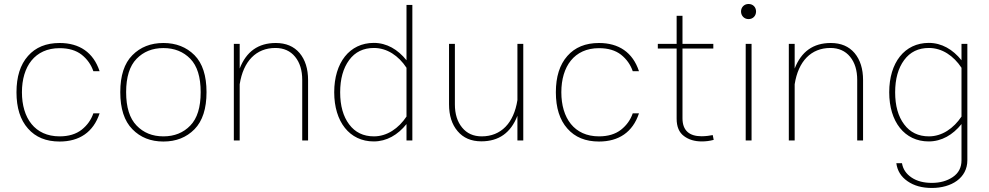

<svg xmlns="http://www.w3.org/2000/svg" viewBox="-20 -703 4949 961"><path d="M278.3 -487.8C210.9 -487.8 158.2 -466.3 120.1 -422.9C81.5 -379.4 62.5 -318.8 62.5 -241.2C62.5 -163.6 81.5 -103 120.1 -59.6C158.2 -16.1 210.9 5.4 278.3 5.4C377.4 5.4 447.3 -41.5 478.5 -135.7H447.3C436 -103 416.5 -75.7 388.7 -53.7C360.4 -31.7 323.7 -20.5 278.3 -20.5C154.3 -20.5 89.8 -112.3 89.8 -241.2C89.8 -370.1 154.3 -461.9 278.3 -461.9C323.7 -461.9 360.4 -451.2 388.7 -429.2C416.5 -407.2 436 -379.4 447.3 -346.7H478.5C447.3 -440.9 377.4 -487.8 278.3 -487.8Z M797.9 -487.8C734.4 -487.8 682.6 -467.3 642.6 -426.8C602.1 -386.2 582 -324.2 582 -241.7C582 -159.2 602.1 -97.2 642.6 -56.2C682.6 -15.1 734.4 5.4 797.9 5.4C861.3 5.4 913.1 -15.1 953.6 -56.2C993.7 -97.2 1013.7 -159.2 1013.7 -241.7C1013.7 -324.2 993.7 -386.2 953.6 -426.8C913.1 -467.3 861.3 -487.8 797.9 -487.8ZM797.9 -462.4C853 -462.4 897.9 -444.3 932.6 -408.7C967.3 -373 984.4 -317.4 984.4 -241.7C984.4 -166 967.3 -110.4 932.6 -74.7C897.9 -38.6 853 -20.5 797.9 -20.5C742.7 -20.5 698.2 -38.6 663.6 -74.7C628.9 -110.4 611.3 -166 611.3 -241.7C611.3 -317.4 628.9 -373 663.6 -408.7C698.2 -444.3 742.7 -462.4 797.9 -462.4Z M1179.7 -281.2C1197.8 -397 1262.2 -462.9 1358.4 -462.9C1399.9 -462.9 1433.1 -448.2 1457 -418.9C1481 -389.6 1492.7 -351.1 1492.7 -303.2V0H1522V-302.2C1522 -358.4 1507.8 -403.8 1479.5 -437.5C1450.7 -471.2 1411.1 -487.8 1360.4 -487.8C1272.9 -487.8 1212.9 -445.3 1179.7 -359.9V-483.4H1150.4V0H1179.7Z M1652.8 -241.2C1652.8 -93.8 1729.5 4.9 1850.6 4.9C1915 4.9 1971.2 -27.8 2014.6 -82V0H2043.9V-678.2H2014.6V-401.4C1971.2 -455.6 1915.5 -488.3 1851.1 -488.3C1729.5 -488.3 1652.8 -389.2 1652.8 -241.2ZM1682.6 -240.7C1682.6 -308.1 1697.8 -361.8 1727.5 -402.3C1757.3 -442.9 1798.8 -462.9 1851.6 -462.9C1917.5 -462.9 1975.1 -423.8 2014.6 -363.8V-119.6C1975.1 -60.5 1917.5 -20.5 1851.6 -20.5C1798.8 -20.5 1757.3 -40.5 1727.5 -80.6C1697.8 -120.1 1682.6 -173.8 1682.6 -240.7Z M2227.5 -181.2C2227.5 -125 2241.7 -80.1 2270.5 -46.4C2298.8 -12.7 2338.4 4.4 2389.2 4.4C2476.6 4.4 2536.6 -38.1 2569.8 -123.5V0H2599.1V-483.4H2569.8V-202.1C2551.8 -86.4 2487.3 -20.5 2391.1 -20.5C2349.6 -20.5 2316.9 -35.2 2293 -64.5C2269 -93.8 2256.8 -132.3 2256.8 -180.2V-483.4H2227.5Z M2978 -487.8C2910.6 -487.8 2857.9 -466.3 2819.8 -422.9C2781.2 -379.4 2762.2 -318.8 2762.2 -241.2C2762.2 -163.6 2781.2 -103 2819.8 -59.6C2857.9 -16.1 2910.6 5.4 2978 5.4C3077.1 5.4 3147 -41.5 3178.2 -135.7H3147C3135.7 -103 3116.2 -75.7 3088.4 -53.7C3060.1 -31.7 3023.4 -20.5 2978 -20.5C2854 -20.5 2789.6 -112.3 2789.6 -241.2C2789.6 -370.1 2854 -461.9 2978 -461.9C3023.4 -461.9 3060.1 -451.2 3088.4 -429.2C3116.2 -407.2 3135.7 -379.4 3147 -346.7H3178.2C3147 -440.9 3077.1 -487.8 2978 -487.8Z M3547.4 -26.9C3535.6 -24.4 3512.7 -21 3491.7 -21C3431.2 -21 3396 -48.8 3396 -110.8V-460H3550.3V-483.4H3396V-624H3366.7V-483.4H3272.5V-460H3366.7V-108.9C3366.7 -68.8 3378.9 -40 3403.3 -22C3427.2 -3.9 3457 4.9 3492.7 4.9C3512.7 4.9 3532.2 2.4 3552.2 -2.9Z M3689 -645.5C3689 -624.5 3704.6 -607.4 3726.6 -607.4C3749.5 -607.4 3764.2 -624.5 3764.2 -645.5C3764.2 -666.5 3749.5 -683.1 3726.6 -683.1C3704.6 -683.1 3689 -666.5 3689 -645.5ZM3712.4 0H3741.7V-483.4H3712.4Z M3957.5 -281.2C3975.6 -397 4040 -462.9 4136.2 -462.9C4177.7 -462.9 4210.9 -448.2 4234.9 -418.9C4258.8 -389.6 4270.5 -351.1 4270.5 -303.2V0H4299.8V-302.2C4299.8 -358.4 4285.6 -403.8 4257.3 -437.5C4228.5 -471.2 4189 -487.8 4138.2 -487.8C4050.8 -487.8 3990.7 -445.3 3957.5 -359.9V-483.4H3928.2V0H3957.5Z M4430.7 -241.2C4430.7 -93.8 4507.3 4.9 4628.4 4.9C4692.9 4.9 4749 -27.8 4792.5 -82V99.1C4792.5 135.7 4777.8 163.6 4749 183.1C4720.2 202.6 4685.1 212.4 4644 212.4C4603.5 212.4 4569.3 203.6 4542.5 185.5C4515.6 167.5 4499.5 143.6 4494.6 113.8H4466.3C4471.2 151.4 4489.7 181.6 4522.5 204.1C4554.7 226.6 4595.2 237.8 4644 237.8C4742.2 237.8 4821.8 188 4821.8 99.1V-483.4H4792.5V-401.4C4749 -455.6 4693.4 -488.3 4628.9 -488.3C4507.3 -488.3 4430.7 -389.2 4430.7 -241.2ZM4460.4 -240.7C4460.4 -308.1 4475.6 -361.8 4505.4 -402.3C4535.2 -442.9 4576.7 -462.9 4629.4 -462.9C4695.3 -462.9 4752.9 -423.8 4792.5 -363.8V-119.6C4752.9 -60.5 4695.3 -20.5 4629.4 -20.5C4576.7 -20.5 4535.2 -40.5 4505.4 -80.6C4475.6 -120.1 4460.4 -173.8 4460.4 -240.7Z"/></svg>

Font: Estedad Thin
Style: Regular
Weight: 100
Designer: Amin Abedi
Version: Version 7.3